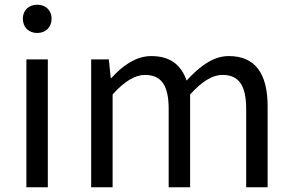

<svg xmlns="http://www.w3.org/2000/svg" viewBox="-20 -795 1241 815"><path d="M138 -655C174 -655 199 -679 199 -716C199 -751 174 -775 138 -775C102 -775 77 -751 77 -716C77 -679 102 -655 138 -655ZM92 0H183V-543H92Z M367 0H458V-394C508 -450 554 -477 595 -477C664 -477 696 -434 696 -332V0H787V-394C838 -450 882 -477 924 -477C993 -477 1025 -434 1025 -332V0H1116V-344C1116 -483 1063 -557 951 -557C885 -557 828 -514 772 -453C750 -517 705 -557 622 -557C557 -557 500 -516 453 -464H450L442 -543H367Z"/></svg>

Font: DAIFUKU Sans JP
Style: Regular
Weight: 400
Designer: Original font ‘Source Han Sans JP’ : Ryoko NISHIZUKA  (kana, bopomofo & ideographs); Paul D. Hunt (Latin, Greek & Cyrill
Foundry: Daifuku
Version: Version 1.001